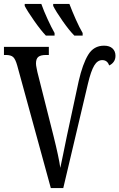

<svg xmlns="http://www.w3.org/2000/svg" viewBox="-20 -951 604 971"><path d="M67 -620Q58 -652 46.5 -662.5Q35 -673 9 -673H0V-714H227V-673H213Q186 -673 174 -663.5Q162 -654 162 -630Q162 -621 165 -607Q168 -593 169 -587L250 -266Q278 -154 285 -102L299 -169L318 -262L378 -541Q398 -628 426 -674Q454 -720 506 -720Q534 -720 549 -706Q564 -692 564 -669Q564 -651 555 -638.5Q546 -626 532 -620Q523 -647 497 -647Q473 -647 456.5 -619.5Q440 -592 425 -529L300 0H237ZM105 -921V-931H189Q201 -897 220.5 -854.5Q240 -812 256 -784V-771H212Q187 -797 153 -845.5Q119 -894 105 -921ZM249 -921V-931H331Q345 -894 363.5 -852.5Q382 -811 398 -784V-771H356Q330 -797 296.5 -845Q263 -893 249 -921Z"/></svg>

Font: Noto Serif Cond
Style: Regular
Weight: 400
Width: 3
Designer: Monotype Design Team
Foundry: Monotype Imaging Inc.
Version: Version 1.001